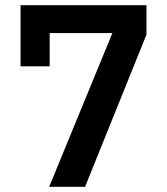

<svg xmlns="http://www.w3.org/2000/svg" viewBox="-20 -718 640 738"><path d="M307 0 543 -585V-698H59V-463H171V-591H412L169 0Z"/></svg>

Font: IBM Plex Thai SemiBold
Style: Regular
Weight: 600
Designer: Mike Abbink, Paul van der Laan, Pieter van Rosmalen, Ben Mitchell, Mark Frömberg
Foundry: Bold Monday
Version: Version 1.0